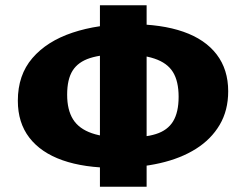

<svg xmlns="http://www.w3.org/2000/svg" viewBox="-20 -695 938 732"><path d="M418 -55Q301 -55 218.5 -84Q136 -113 92 -170Q48 -227 48 -311Q48 -409 103.5 -473.5Q159 -538 256.5 -570.5Q354 -603 477 -603Q596 -603 679 -574Q762 -545 806 -487.5Q850 -430 850 -347Q850 -274 817.5 -219Q785 -164 727 -127.5Q669 -91 590 -73Q511 -55 418 -55ZM460 -170Q530 -170 574.5 -184Q619 -198 640 -232.5Q661 -267 661 -326Q661 -385 639.5 -420Q618 -455 569 -471.5Q520 -488 440 -488Q368 -488 323 -473.5Q278 -459 257 -426Q236 -393 236 -334Q236 -276 258.5 -240Q281 -204 330.5 -187Q380 -170 460 -170ZM361 17V-675H539V17Z"/></svg>

Font: Ysabeau Infant Black
Style: Regular
Weight: 900
Designer: Christian Thalmann (Catharsis Fonts)
Version: Version 2.001;gftools[0.9.30]; featfreeze: ss01,ss02,lnum